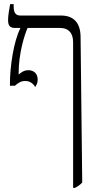

<svg xmlns="http://www.w3.org/2000/svg" viewBox="-20 -667 467 927"><path d="M150 -247C156 -256 162 -267 162 -282C162 -313 142 -328 117 -328C96 -328 83 -318 70 -307V-313C70 -408 97 -495 113 -532H271C308 -532 333 -511 333 -463V240H342C355 233 368 225 377 214L369 -491C368 -557 335 -592 275 -592H78C54 -592 46 -608 46 -636V-647H29C24 -619 19 -591 19 -571C19 -544 27 -532 53 -532H78V-530C46 -467 28 -346 28 -263V-253H52C68 -267 81 -276 102 -276C124 -276 140 -264 150 -247Z"/></svg>

Font: Noto Serif Hebrew Condensed Light
Style: Regular
Weight: 300
Width: 3
Designer: Monotype Design Team
Foundry: Monotype Imaging Inc.
Version: Version 2.004